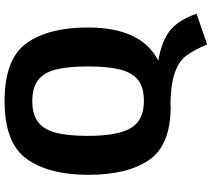

<svg xmlns="http://www.w3.org/2000/svg" viewBox="-63 -688 924 838"><g transform="rotate(-90 399.0 -269.0)"><path d="M55 -346Q55 -517 124 -614Q193 -711 377 -711Q561 -711 629.5 -615Q698 -519 698 -347Q698 -114 553 -40Q637 -26 683.5 10Q730 46 758 127L624 173Q600 116 575 82Q524 13 357 13Q357 14 355 14Q354 14 353 14Q185 14 120 -80Q55 -174 55 -346ZM225 -347Q225 -217 259 -160Q293 -103 377 -103Q437 -103 469 -128.5Q501 -154 514.5 -206.5Q528 -259 528 -347Q528 -435 514.5 -487.5Q501 -540 468 -565Q435 -590 376.5 -590Q318 -590 285 -564.5Q252 -539 238.5 -486.5Q225 -434 225 -347Z"/></g></svg>

Font: Fix15 Mono
Style: Bold
Weight: 700
Designer: Carrois Corporate & Edenspiekermann AG
Foundry: Carrois Corporate GbR & Edenspiekermann AG
Version: Version 3.206